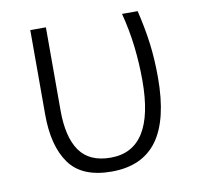

<svg xmlns="http://www.w3.org/2000/svg" viewBox="-66 -600 695 678"><g transform="rotate(-10 281.5 -261.0)"><path d="M282 10Q176 10 130.5 -53Q85 -116 85 -229V-532H141V-234Q141 -138 176 -88.5Q211 -39 287 -39Q444 -39 444 -288Q444 -349 437 -409.5Q430 -470 414 -532H470Q485 -470 492.5 -412.5Q500 -355 500 -289Q500 -138 446 -64Q392 10 282 10Z"/></g></svg>

Font: Noto Sans Mono SemiCondensed Light
Style: Regular
Weight: 300
Width: 4
Designer: Monotype Design Team
Foundry: Monotype Imaging Inc.
Version: Version 2.014; ttfautohint (v1.8.4.7-5d5b)